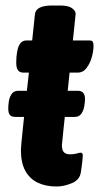

<svg xmlns="http://www.w3.org/2000/svg" viewBox="-20 -670 382 698"><path d="M198 -650Q228 -650 241.5 -640.5Q255 -631 255 -619L245 -523H304Q314 -523 317 -518.5Q320 -514 320 -503Q320 -484 313.5 -461.5Q307 -439 294.5 -422.5Q282 -406 262 -406H233Q233 -406 231 -387Q229 -368 226 -338.5Q223 -309 219 -275.5Q215 -242 212 -211.5Q209 -181 207 -162Q205 -143 205 -142Q205 -125 212 -117Q219 -109 235 -109Q249 -109 259 -112Q269 -115 273 -115Q281 -115 281 -104Q281 -102 279.5 -86Q278 -70 274 -44Q270 -16 241 -4Q212 8 186 8Q146 8 117 -6Q88 -20 72 -49Q56 -78 56 -125Q56 -130 58 -152.5Q60 -175 63.5 -207Q67 -239 70.5 -273.5Q74 -308 77.5 -338Q81 -368 83 -387Q85 -406 85 -406H65Q52 -406 45.5 -414.5Q39 -423 39 -442Q39 -465 42.5 -483.5Q46 -502 54 -512.5Q62 -523 77 -523H97L107 -618Q110 -650 170 -650ZM263 -340Q276 -340 282.5 -332.5Q289 -325 289 -310Q289 -300 286.5 -284.5Q284 -269 276 -257Q268 -245 252 -245H36Q22 -245 16 -252Q10 -259 10 -275Q10 -286 12 -301Q14 -316 22 -328Q30 -340 47 -340Z"/></svg>

Font: Asap VF Beta
Style: Italic
Weight: 400
Italic angle: -6°
Designer: Pablo Cosgaya
Foundry: Pablo Cosgaya
Version: Version 1.007